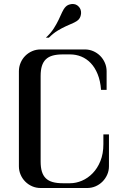

<svg xmlns="http://www.w3.org/2000/svg" viewBox="-20 -942 615 962"><path d="M404.8 -694.3Q427.2 -694.3 447 -685.8Q466.8 -677.2 481.7 -662.4Q496.6 -647.5 505.4 -627.4Q514.2 -607.4 514.2 -585V-491.7H486.3Q482.9 -537.1 469.2 -570.6Q455.6 -604 434.6 -626Q413.6 -647.9 387 -658.7Q360.4 -669.4 331.1 -669.4H294.4Q265.1 -669.4 244.1 -663.6Q223.1 -657.7 209.7 -644.8Q196.3 -631.8 189.9 -611.3Q183.6 -590.8 183.6 -561.5V-132.8Q183.6 -103 189.9 -82.3Q196.3 -61.5 209.7 -48.6Q223.1 -35.6 244.1 -29.8Q265.1 -23.9 294.4 -23.9H331.1Q360.8 -23.9 390.6 -36.6Q420.4 -49.3 444.3 -74Q468.3 -98.6 483.2 -135.3Q498 -171.9 498 -219.7V-268.6H525.9V-108.9Q525.9 -86.4 517.1 -66.7Q508.3 -46.9 493.4 -32Q478.5 -17.1 458.7 -8.5Q439 0 416.5 0H183.6Q161.1 0 141.4 -8.5Q121.6 -17.1 106.7 -32Q91.8 -46.9 83.3 -66.7Q74.7 -86.4 74.7 -108.9V-585Q74.7 -607.4 83.3 -627.4Q91.8 -647.5 106.7 -662.4Q121.6 -677.2 141.4 -685.8Q161.1 -694.3 183.6 -694.3ZM340.3 -921.9Q360.8 -923.3 374 -909.2Q380.9 -902.3 383.8 -893.6Q386.7 -884.8 386.2 -875.7Q385.7 -866.7 382.6 -858.4Q379.4 -850.1 374 -844.2Q363.8 -834 347.2 -826.9Q330.6 -819.8 310.8 -810.8Q291 -801.8 269 -788.6Q247.1 -775.4 225.1 -753.4H210Q234.4 -775.9 249 -798.8Q263.7 -821.8 273.7 -842.8Q283.7 -863.8 291.3 -880.9Q298.8 -897.9 309.6 -908.7Q319.8 -919.4 340.3 -921.9Z"/></svg>

Font: Unique
Style: Regular
Weight: 400
Designer: Anna Pocius (aka Artmaker)
Foundry: Anna Pocius
Version: Version 1.000 2013 initial release